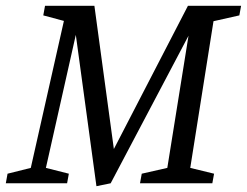

<svg xmlns="http://www.w3.org/2000/svg" viewBox="-23 -631 850 661"><path d="M309 10 238 -511 135 -53 214 -33 208 0H-3L3 -33L83 -53L197 -559L126 -578L132 -611H302L369 -118L624 -611H807L801 -578L712 -558L632 -53L714 -33L708 0H459L465 -33L553 -53L626 -508L358 0Z"/></svg>

Font: Manuale
Style: Italic
Weight: 400
Italic angle: -11°
Designer: Eduardo Tunni / Pablo Cosgaya
Foundry: Eduardo Tunni / Pablo Cosgaya
Version: Version 1.002